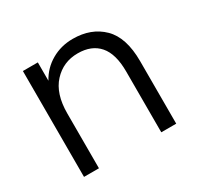

<svg xmlns="http://www.w3.org/2000/svg" viewBox="-116 -644 801 779"><g transform="rotate(-30 284.5 -254.0)"><path d="M69 0V-496H139V-410Q164 -456 209 -482Q254 -508 309 -508Q395 -508 448 -456Q501 -404 501 -293V0H431V-285Q431 -367 396.5 -407Q362 -447 297 -447Q229 -447 184 -398Q139 -349 139 -257V0Z"/></g></svg>

Font: Host Grotesk Light Light
Style: Regular
Weight: 300
Version: Version 1.003